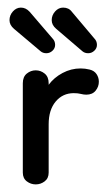

<svg xmlns="http://www.w3.org/2000/svg" viewBox="-20 -475 285 505"><path d="M108 -148V-21Q108 -6 97.5 2Q87 10 74 10Q61 10 50.5 2Q40 -6 40 -21V-256Q40 -273 50.5 -281.5Q61 -290 74 -290Q87 -290 97.5 -281.5Q108 -273 108 -256V-252Q122 -271 144.5 -283Q167 -295 192 -295Q204 -295 216 -292Q228 -289 234 -280Q240 -271 240 -260Q240 -247 231.5 -236.5Q223 -226 207 -226Q200 -226 192.5 -228Q185 -230 174 -230Q145 -230 126.5 -208Q108 -186 108 -148ZM118 -374Q125 -367 125 -357Q125 -348 118 -341.5Q111 -335 102 -335Q93 -335 87 -340L17 -399Q5 -409 5 -422Q5 -435 14 -445Q23 -455 35 -455Q48 -455 58 -444ZM228 -374Q235 -367 235 -357Q235 -348 228 -341.5Q221 -335 212 -335Q203 -335 197 -340L128 -399Q116 -409 116 -422Q116 -435 125 -445Q134 -455 146 -455Q161 -455 169 -444Z"/></svg>

Font: Dongle
Style: Regular
Weight: 400
Designer: Yanghee Ryu
Foundry: Yanghee Ryu
Version: Version 2.000